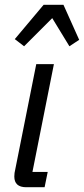

<svg xmlns="http://www.w3.org/2000/svg" viewBox="-20 -785 352 805"><path d="M90 0Q40 0 40 -45Q40 -53 41 -60Q42 -67 44 -75L132 -516H206L116 -64H180L167 0ZM42 -621 163 -765H246L312 -618L271 -591L199 -709L81 -591Z"/></svg>

Font: IBM Plex Sans Condensed
Style: Italic
Weight: 400
Width: 3
Italic angle: -11°
Designer: Mike Abbink, Paul van der Laan, Pieter van Rosmalen
Foundry: Bold Monday
Version: Version 1.3